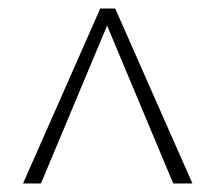

<svg xmlns="http://www.w3.org/2000/svg" viewBox="-20 -430 505 450"><path d="M386 0 231 -370 76 0H34L215 -410H250L431 0Z"/></svg>

Font: Ysabeau Infant Light
Style: Regular
Weight: 300
Designer: Christian Thalmann (Catharsis Fonts)
Version: Version 0.003